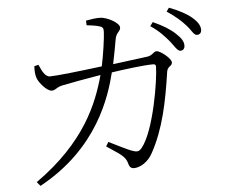

<svg xmlns="http://www.w3.org/2000/svg" viewBox="-56 -839 1111 949"><g transform="rotate(-5 500.0 -364.0)"><path d="M807 -608C827 -583 839 -558 855 -558C867 -558 876 -567 876 -582C876 -602 866 -619 840 -643C816 -666 780 -689 730 -711L716 -692C759 -664 786 -633 807 -608ZM895 -679C917 -655 927 -629 942 -629C956 -629 965 -637 965 -653C965 -673 953 -693 927 -715C904 -735 866 -756 816 -775L803 -757C847 -727 872 -705 895 -679ZM447 -119C503 -80 538 -65 548 -27C552 -8 561 0 575 0C604 0 646 -22 670 -69C731 -181 758 -311 780 -462C785 -489 807 -485 807 -505C807 -524 755 -566 736 -566C720 -566 715 -546 687 -543L517 -521C526 -563 535 -614 540 -642C546 -678 567 -678 567 -699C567 -722 506 -755 472 -755C454 -756 423 -751 402 -747L403 -724C420 -722 448 -719 466 -713C483 -708 486 -701 485 -683C484 -654 472 -569 460 -515C349 -501 235 -488 201 -488C175 -488 161 -523 149 -550L128 -545C127 -527 127 -503 134 -485C141 -464 179 -417 204 -417C223 -417 226 -431 257 -438C284 -444 382 -462 450 -473C412 -335 340 -150 90 27L107 47C401 -113 478 -364 507 -481C569 -490 664 -503 715 -503C723 -503 727 -498 727 -492C727 -428 686 -175 621 -96C606 -78 596 -78 569 -88C550 -95 499 -121 460 -140Z"/></g></svg>

Font: Noto Serif CJK SC Light
Style: Regular
Weight: 300
Designer: Ryoko NISHIZUKA 西塚涼子 (kana & ideographs); Frank Grießhammer (Latin, Greek & Cyrillic); Wenlong ZHANG 张文龙 (bopomofo); San
Foundry: Adobe
Version: Version 2.001;hotconv 1.1.0;makeotfexe 2.6.0